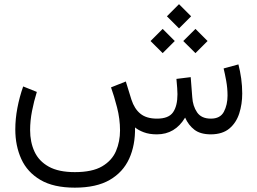

<svg xmlns="http://www.w3.org/2000/svg" viewBox="-20 -634 1215 906"><path d="M824.7 -614.3 881.8 -557.1 824.7 -500 767.6 -557.1ZM902.3 -497.6 959.5 -440.4 902.3 -383.3 844.7 -440.4ZM747.6 -497.6 804.7 -440.4 747.6 -383.3 690.4 -440.4ZM720.2 0Q684.6 0 658.7 -9.8Q632.8 -19.5 617.2 -32.7Q618.7 50.8 589.6 114.7Q560.5 178.7 497.6 215.1Q434.6 251.5 333 251.5Q232.9 251.5 170.9 215.1Q108.9 178.7 80.6 116.5Q52.2 54.2 52.2 -23.4Q52.2 -72.8 62 -124.5Q71.8 -176.3 89.4 -226.1L153.8 -200.2Q140.1 -156.2 131.1 -110.1Q122.1 -64 122.1 -20.5Q122.1 36.6 142.8 81.5Q163.6 126.5 210 152.3Q256.3 178.2 333 178.2Q415.5 178.2 461.9 150.9Q508.3 123.5 527.3 78.9Q546.4 34.2 546.4 -18.6Q546.4 -73.2 532.2 -127.7Q518.1 -182.1 503.9 -221.7L573.7 -249.5L600.1 -164.1Q614.3 -120.1 642.8 -97.2Q671.4 -74.2 720.7 -74.2Q775.9 -74.2 796.6 -104.2Q817.4 -134.3 817.4 -189.5Q817.4 -210.9 812.5 -261.7L879.9 -270L887.2 -175.8Q889.6 -133.8 909.9 -104Q930.2 -74.2 975.1 -74.2Q1019.5 -74.2 1036.6 -106.9Q1053.7 -139.6 1053.7 -183.1Q1053.7 -217.8 1047.4 -252.7Q1041 -287.6 1035.2 -311L1105 -330.1Q1113.3 -298.3 1118.2 -263.2Q1123 -228 1123 -192.9Q1123 -142.6 1108.9 -98.6Q1094.7 -54.7 1062.5 -27.6Q1030.3 -0.5 975.6 0Q925.8 0 897.5 -21.7Q869.1 -43.5 853.5 -79.1Q806.2 0 720.2 0Z"/></svg>

Font: Vazirmatn FD Light
Style: Regular
Weight: 300
Designer: Saber Rastikerdar
Foundry: Saber Rastikerdar
Version: Version 33.003